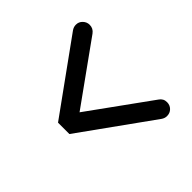

<svg xmlns="http://www.w3.org/2000/svg" viewBox="-128 -599 681 681"><g transform="rotate(-45 212.5 -259.0)"><path d="M341 -488Q355 -488 365 -477.5Q375 -467 375 -453Q375 -435 360 -424L130 -259L360 -93Q375 -83 375 -65Q375 -50 365 -40Q355 -30 340 -30Q329 -30 319 -37L50 -230V-287L319 -481Q329 -488 340 -488Q341 -488 341 -488Z"/></g></svg>

Font: Sakbunderan
Style: Regular
Weight: 400
Version: Version 1.00